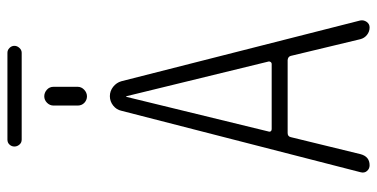

<svg xmlns="http://www.w3.org/2000/svg" viewBox="-280 -780 1059 540"><g transform="rotate(-90 250.0 -509.5)"><path d="M372.1 -978.5H127.9Q119.1 -978.5 113.8 -984.9Q108.4 -991.2 108.4 -999Q108.4 -1006.8 113.8 -1012.7Q119.1 -1018.6 127.9 -1018.6H372.1Q379.9 -1018.6 385.7 -1012.7Q391.6 -1006.8 391.6 -999Q391.6 -991.2 385.7 -984.9Q379.9 -978.5 372.1 -978.5ZM223.6 -888.7Q223.6 -899.4 231.4 -907.2Q239.3 -915 249.5 -915Q259.8 -915 268.1 -907.7Q276.4 -900.4 276.4 -888.7V-821.3Q276.4 -810.5 268.1 -802.7Q259.8 -794.9 249.5 -794.9Q239.3 -794.9 231.4 -802.2Q223.6 -809.6 223.6 -821.3ZM150.4 -283.2Q149.4 -280.3 151.4 -277.8Q153.3 -275.4 157.2 -275.4H340.8Q343.8 -275.4 345.7 -277.8Q347.7 -280.3 347.7 -283.2L250 -683.6Q250 -684.6 249 -684.6Q248 -684.6 248 -683.6ZM55.7 0Q45.9 0 39.6 -7.3Q33.2 -14.6 36.1 -25.4L209 -698.2Q211.9 -711.9 223.6 -721.2Q235.4 -730.5 250 -730.5Q264.6 -730.5 276.4 -721.2Q288.1 -711.9 292 -698.2L462.9 -26.4Q464.8 -16.6 459 -8.3Q453.1 0 443.4 0Q431.6 0 422.4 -7.3Q413.1 -14.6 410.2 -26.4L363.3 -221.7Q361.3 -229.5 351.6 -230.5H146.5Q136.7 -230.5 134.8 -221.7L86.9 -25.4Q80.1 0 55.7 0Z"/></g></svg>

Font: Rounded Mgen+ 2m light
Style: Regular
Weight: 200
Designer: [Source Han Sans]
Ryoko NISHIZUKA  (kana & ideographs); Paul D. Hunt (Latin, Greek & Cyrillic); Wenlong ZHANG  (bopomofo
Version: Version 1.059.20150602